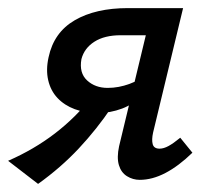

<svg xmlns="http://www.w3.org/2000/svg" viewBox="-28 -438 521 474"><path d="M317 6Q300 6 285.5 -3Q271 -12 265.5 -30.5Q260 -49 266 -77L332 -351H270Q230 -351 205 -335Q180 -319 173 -292Q167 -258 187 -239.5Q207 -221 238 -221Q265 -221 292 -231Q319 -241 341 -258L329 -208Q303 -181 273.5 -170Q244 -159 214 -159Q182 -159 156.5 -168.5Q131 -178 114 -196Q97 -214 91 -240Q85 -266 92 -297Q105 -358 156.5 -388Q208 -418 288 -418H424L350 -111Q346 -93 349 -82Q352 -71 366 -71Q376 -71 388 -77.5Q400 -84 417 -98L447 -61Q413 -28 380.5 -11Q348 6 317 6ZM66 16 -8 -41Q56 -69 107.5 -108.5Q159 -148 198 -198L248 -174Q211 -119 166.5 -71.5Q122 -24 66 16Z"/></svg>

Font: Ysabeau SemiBold
Style: Italic
Weight: 600
Italic angle: -12°
Designer: Christian Thalmann (Catharsis Fonts)
Version: Version 2.002